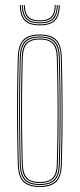

<svg xmlns="http://www.w3.org/2000/svg" viewBox="-20 -743 318 768"><path d="M139.2 5Q95.5 5 74.1 -15Q52.8 -35 51.2 -85Q49.2 -154.5 48.5 -223.4Q47.8 -292.2 48.4 -364.1Q49 -436 51.2 -514Q52.8 -563 73.4 -584Q94 -605 139.2 -605Q184.8 -605 205.2 -584Q225.8 -563 227.2 -514Q230 -410.8 230.4 -305.2Q230.8 -199.8 227.2 -85Q225.8 -35 204.4 -15Q183 5 139.2 5ZM139.2 1Q180.8 1 201.4 -18Q222 -37 223.2 -85.2Q226.8 -202 226.5 -305.8Q226.2 -409.5 223.2 -513.8Q222 -562.2 201.5 -581.6Q181 -601 139.2 -601Q97.8 -601 77.1 -581.6Q56.5 -562.2 55.2 -513.8Q53.2 -444.2 52.5 -375.2Q51.8 -306.2 52.4 -234.6Q53 -163 55.2 -85.2Q56.5 -37 77.1 -18Q97.8 1 139.2 1ZM139.2 -3Q97.8 -3 79.1 -22.1Q60.5 -41.2 59.2 -85.2Q57.2 -159 56.5 -229.2Q55.8 -299.5 56.5 -369.9Q57.2 -440.2 59.2 -513.8Q60.5 -558.5 79.1 -577.8Q97.8 -597 139.2 -597Q180.8 -597 199.4 -577.8Q218 -558.5 219.2 -513.8Q221.2 -444.2 222 -375.2Q222.8 -306.2 222.1 -234.5Q221.5 -162.8 219.2 -85.2Q218 -41.2 199.4 -22.1Q180.8 -3 139.2 -3ZM139.2 -7Q178.8 -7 196.4 -25.1Q214 -43.2 215.2 -85.5Q218.5 -196.2 218.5 -300Q218.5 -403.8 215.2 -513.5Q214 -556 196.4 -574.5Q178.8 -593 139.2 -593Q99.8 -593 82.1 -574.5Q64.5 -556 63.2 -513.5Q61.2 -443.8 60.5 -374.8Q59.8 -305.8 60.4 -234.4Q61 -163 63.2 -85.5Q64.5 -43.2 82.2 -25.1Q100 -7 139.2 -7ZM139.2 -11Q104 -11 86.2 -27.4Q68.5 -43.8 67.2 -85.5Q65.2 -159.5 64.5 -229.8Q63.8 -300 64.5 -370Q65.2 -440 67.2 -513.5Q68.5 -556 86.2 -572.5Q104 -589 139.2 -589Q174.5 -589 192.4 -572.5Q210.2 -556 211.2 -513.5Q214.2 -408.8 214.5 -305.5Q214.8 -202.2 211.2 -85.5Q210.2 -43.8 192.4 -27.4Q174.5 -11 139.2 -11ZM139.2 -15Q174.5 -15 190.4 -31.5Q206.2 -48 207.2 -85.8Q210.5 -197.2 210.5 -299.9Q210.5 -402.5 207.2 -513.5Q206.2 -551.8 190.4 -568.4Q174.5 -585 139.2 -585Q104 -585 88.2 -568.4Q72.5 -551.8 71.2 -513.5Q69.2 -439 68.5 -368.8Q67.8 -298.5 68.5 -228.8Q69.2 -159 71.2 -85.8Q72.5 -48 88.2 -31.5Q104 -15 139.2 -15ZM139.2 -641.5Q97 -641.5 78.5 -660.4Q60 -679.2 59.2 -722.8H63.2Q64 -681.2 81.6 -663.4Q99.2 -645.5 139.2 -645.5Q179.2 -645.5 196.9 -663.4Q214.5 -681.2 215.2 -722.8H219.2Q218.5 -679.2 200 -660.4Q181.5 -641.5 139.2 -641.5ZM139.2 -649.5Q101.5 -649.5 84.8 -666.5Q68 -683.5 67.2 -722.8H71.2Q71.8 -685.8 87.6 -669.6Q103.5 -653.5 139.2 -653.5Q175 -653.5 190.9 -669.6Q206.8 -685.8 207.2 -722.8H211.2Q210.5 -683.5 193.9 -666.5Q177.2 -649.5 139.2 -649.5ZM139.2 -657.5Q105.5 -657.5 90.6 -672.6Q75.8 -687.8 75.2 -722.8H79.2Q79.8 -690 93.8 -675.8Q107.8 -661.5 139.2 -661.5Q170.8 -661.5 184.8 -675.8Q198.8 -690 199.2 -722.8H203.2Q202.8 -687.8 187.9 -672.6Q173 -657.5 139.2 -657.5Z"/></svg>

Font: Big Shoulders Inline Display SC Thin
Style: Regular
Weight: 100
Designer: Patric King
Foundry: XO Type Co
Version: Version 2.002